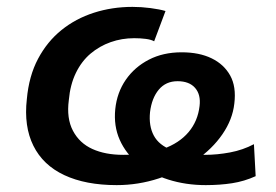

<svg xmlns="http://www.w3.org/2000/svg" viewBox="-20 -528 801 558"><path d="M319 10Q229 10 167 -19Q105 -48 77 -104.5Q49 -161 58 -240Q64 -307 90.5 -357Q117 -407 158.5 -440.5Q200 -474 253 -491Q306 -508 365 -508Q391 -508 417.5 -504.5Q444 -501 461 -496L428 -408Q419 -413 403.5 -415Q388 -417 370 -417Q334 -417 301.5 -405.5Q269 -394 243 -372Q217 -350 200.5 -316Q184 -282 180 -237Q173 -184 192 -148Q211 -112 248.5 -95Q286 -78 338 -78Q406 -78 453.5 -95Q501 -112 528 -144Q555 -176 560 -220Q564 -253 547 -272.5Q530 -292 496 -292Q462 -292 441.5 -267.5Q421 -243 416 -202Q412 -162 427 -134Q442 -106 479 -92Q516 -78 576 -78Q611 -78 648.5 -85Q686 -92 718 -109L723 -16Q690 -1 654.5 4.5Q619 10 578 10Q520 10 469.5 -6Q419 -22 382.5 -51.5Q346 -81 328 -121.5Q310 -162 315 -211Q320 -259 345.5 -296Q371 -333 412.5 -354.5Q454 -376 508 -376Q559 -376 595 -358.5Q631 -341 649 -308.5Q667 -276 661 -227Q656 -181 626.5 -138Q597 -95 549 -62Q501 -29 441.5 -9.5Q382 10 319 10Z"/></svg>

Font: Nunito Sans 8pt
Style: Bold Italic
Weight: 700
Italic angle: -9°
Version: Version 3.101;gftools[0.9.27]